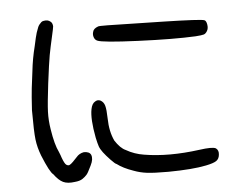

<svg xmlns="http://www.w3.org/2000/svg" viewBox="-52 -732 1104 871"><g transform="rotate(-5 500.0 -296.5)"><path d="M177.7 -667Q185.5 -668.9 195.3 -667Q201.2 -666 209 -659.7Q216.8 -653.3 217.8 -638.7Q216.8 -628.9 210 -599.6Q197.3 -543.9 190.9 -509.3Q184.6 -474.6 172.9 -381.8Q162.1 -293.9 160.6 -254.4Q159.2 -214.8 166 -173.8Q176.8 -103.5 194.3 -68.4Q201.2 -51.8 204.1 -42Q214.8 -12.7 222.7 -7.8Q230.5 -2.9 236.3 -4.9Q243.2 -7.8 253.4 -18.1Q263.7 -28.3 272.5 -38.1Q285.2 -53.7 306.6 -57.6Q319.3 -57.6 327.1 -54.2Q335 -50.8 338.9 -43Q342.8 -33.2 341.3 -21.5Q339.8 -9.8 332 5.9Q315.4 41 308.6 46.9Q301.8 54.7 289.6 63Q277.3 71.3 254.9 73.2Q221.7 78.1 201.2 68.4Q180.7 58.6 160.2 30.3Q144.5 19.5 112.3 -59.6Q97.7 -97.7 93.3 -133.8Q88.9 -169.9 88.9 -267.6Q92.8 -333 96.7 -367.2Q99.6 -389.6 106.4 -444.3Q112.3 -500 127 -557.6Q130.9 -574.2 134.8 -592.8Q139.6 -615.2 150.4 -641.6Q155.3 -652.3 166 -662.1Q169.9 -666 177.7 -667ZM420.9 -620.1Q423.8 -622.1 464.8 -621.6Q505.9 -621.1 718.8 -616.2Q886.7 -612.3 903.3 -606.4Q912.1 -603.5 915 -585.9Q918 -568.4 911.1 -556.6Q904.3 -544.9 895.5 -542Q886.7 -539.1 857.4 -537.1Q757.8 -532.2 595.7 -539.1Q433.6 -545.9 411.1 -556.6Q400.4 -561.5 396.5 -573.7Q392.6 -585.9 396.5 -597.7Q399.4 -612.3 420.9 -620.1ZM377.9 -282.2Q389.6 -290 402.3 -284.2Q417 -276.4 421.9 -258.8Q426.8 -241.2 427.7 -200.2Q428.7 -140.6 449.2 -97.7Q472.7 -61.5 497.1 -50.8Q534.2 -29.3 578.1 -22.5Q689.5 -3.9 829.1 -22.5Q890.6 -31.2 905.3 -22.5Q918.9 -12.7 916 7.8Q914.1 26.4 900.9 35.2Q887.7 43.9 853.5 50.8Q792 63.5 681.6 64.5Q614.3 64.5 583.5 60.5Q552.7 56.6 524.4 45.9Q476.6 29.3 450.2 8.8Q444.3 7.8 424.3 -13.2Q404.3 -34.2 392.6 -49.8Q380.9 -65.4 376.5 -78.1Q372.1 -90.8 366.2 -118.2Q349.6 -205.1 358.4 -249Q363.3 -274.4 377.9 -282.2Z"/></g></svg>

Font: JasonHandwriting4
Style: Regular
Weight: 400
Version: Version 1.01.21